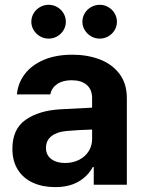

<svg xmlns="http://www.w3.org/2000/svg" viewBox="-20 -763 598 793"><path d="M228.5 -311.5Q282.2 -314.9 360.4 -318.4V-361.3Q359.4 -394.5 337.4 -413.1Q315.4 -431.6 275.4 -431.6Q239.3 -431.6 216.3 -416Q193.4 -400.4 187.5 -373H49.8Q54.2 -419.9 82.3 -457Q110.4 -494.1 160.6 -515.6Q210.9 -537.1 279.3 -537.1Q339.8 -537.1 390.9 -518.1Q441.9 -499 472.9 -458.7Q503.9 -418.5 503.9 -357.4V0H367.2V-73.2H363.3Q342.3 -34.7 303.5 -12.5Q264.6 9.8 208 9.8Q156.2 9.8 116.5 -8.1Q76.7 -25.9 54 -61.5Q31.2 -97.2 31.2 -148.4Q31.2 -230.5 86.4 -268.6Q141.6 -306.6 228.5 -311.5ZM249 -89.8Q281.2 -89.8 306.9 -103Q332.5 -116.2 346.7 -139.2Q360.8 -162.1 360.4 -189.5V-228Q337.4 -227.5 303.7 -225.6Q270 -223.6 252 -221.7Q213.9 -217.8 191.9 -200.2Q169.9 -182.6 169.9 -152.3Q169.9 -122.6 191.7 -106.2Q213.4 -89.8 249 -89.8ZM109.4 -672.9Q109.4 -691.9 118.9 -708Q128.4 -724.1 145 -733.6Q161.6 -743.2 180.7 -743.2Q200.2 -743.2 216.6 -733.6Q232.9 -724.1 242.4 -708Q252 -691.9 252 -672.9Q252 -654.3 242.4 -638.4Q232.9 -622.6 216.6 -613Q200.2 -603.5 180.7 -603.5Q161.6 -603.5 145.3 -613Q128.9 -622.6 119.1 -638.7Q109.4 -654.8 109.4 -672.9ZM320.3 -672.9Q320.3 -691.9 329.8 -708Q339.4 -724.1 356 -733.6Q372.6 -743.2 391.6 -743.2Q411.1 -743.2 427.5 -733.6Q443.8 -724.1 453.4 -708Q462.9 -691.9 462.9 -672.9Q462.9 -654.3 453.4 -638.4Q443.8 -622.6 427.5 -613Q411.1 -603.5 391.6 -603.5Q372.6 -603.5 356.2 -613Q339.8 -622.6 330.1 -638.7Q320.3 -654.8 320.3 -672.9Z"/></svg>

Font: Pretendard GOV
Style: Bold
Weight: 700
Designer: Base glyphs from Inter by Rasmus Andersson; Hangeul glyphs from Noto Sans CJK(Source Han Sans) by Jang Soo-young and Kan
Foundry: Kil Hyung-jin
Version: Version 1.309